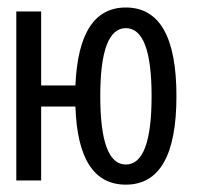

<svg xmlns="http://www.w3.org/2000/svg" viewBox="-20 -486 586 517"><path d="M23.9 -455.1H90.8V-255.9H183.1Q191.9 -465.8 318.8 -465.8Q455.1 -465.8 455.1 -227.1Q455.1 11.2 318.8 11.2Q189.9 11.2 183.1 -199.2H90.8V0H23.9ZM318.8 -43Q388.2 -43 388.2 -227.1Q388.2 -410.2 318.8 -410.2Q250 -410.2 250 -227.1Q250 -43 318.8 -43Z"/></svg>

Font: Anonymous Pro
Style: Regular
Weight: 400
Monospace: yes
Designer: Mark Simonson
Version: Version 1.002